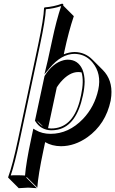

<svg xmlns="http://www.w3.org/2000/svg" viewBox="-20 -718 618 1030"><path d="M212.9 88.4Q184.6 221.2 180.2 288.6L123.5 231.9L121.1 234.9L177.7 291.5Q177.7 291.5 132.3 288.6Q131.3 288.6 130.4 288.6L80.6 291.5L23.9 234.9V231.9Q47.4 168 76.2 32.2L185.5 -481.9Q214.4 -618.2 216.3 -674.8L219.2 -678.2Q268.6 -682.1 312.5 -698.2Q316.4 -697.8 318.4 -696.3Q320.3 -692.9 319.3 -688L376 -631.3Q348.6 -550.3 325.7 -443.4L322.3 -426.8Q351.1 -438.5 380.4 -439Q435.5 -438 474.1 -399.9L530.8 -343.3Q584.5 -289.6 577.1 -204.1Q575.7 -190.9 573.7 -178.2Q546.9 -51.3 448.2 18.6Q380.9 65.9 307.6 66.4Q258.3 65.9 222.2 44.4ZM417.5 -329.6Q408.2 -331.5 399.9 -331.5Q351.6 -331.5 304.7 -276.9Q293.5 -263.2 284.7 -249.5L237.8 -30.3Q245.6 -29.3 254.4 -28.8Q366.7 -28.8 406.7 -172.9Q411.1 -189.5 415 -208Q431.2 -284.2 417.5 -329.6ZM211.4 -39.1 178.2 -71.8Q185.5 -60.5 193.4 -52.7Q202.1 -44.4 211.4 -39.1ZM146.5 29.8 158.7 -27.8 170.9 -20.5Q205.6 0 251 0Q348.1 0 424.8 -79.6Q487.3 -145 507.3 -237.3Q525.4 -322.3 477.1 -381.8Q447.8 -417.5 405.8 -426.3Q392.6 -428.7 380.4 -429.2Q309.1 -428.7 246.1 -352.5L218.3 -319.3L236.3 -394L259.8 -502Q282.2 -608.4 308.1 -685.5Q268.6 -671.9 226.1 -668.5Q222.7 -608.4 195.3 -480L85.9 34.2Q59.1 160.6 37.6 223.1Q53.7 221.7 73.7 222.2Q97.7 222.2 114.3 223.6Q119.6 156.2 146.5 29.8ZM218.8 -309.6 219.7 -311.5Q262.7 -379.9 321.3 -395Q333 -397.9 343.3 -397.9Q398.9 -397.9 422.4 -344.7Q433.6 -317.4 434.1 -280.3Q433.6 -246.6 424.8 -206.1Q390.6 -44.4 290 -22.5Q272.5 -19 254.4 -19Q199.2 -20.5 169.9 -66.9L167.5 -70.3Z"/></svg>

Font: Linux Biolinum Shadow O
Style: Italic
Weight: 400
Italic angle: -12°
Designer: Philipp H. Poll
Foundry: Philipp H. Poll
Version: Version 0.6.2